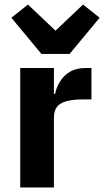

<svg xmlns="http://www.w3.org/2000/svg" viewBox="-20 -824 458 844"><path d="M217 0H69V-525H217V-411H222Q228 -440 244 -466Q260 -492 287.5 -508.5Q315 -525 356 -525H382V-387H345Q302 -387 273.5 -379.5Q245 -372 231 -355Q217 -338 217 -307ZM286 -587H162L30 -746L103 -804L224 -689L345 -804L418 -746Z"/></svg>

Font: IBM Plex Sans Var
Style: Regular
Weight: 400
Designer: Mike Abbink, Paul van der Laan, Pieter van Rosmalen
Foundry: Bold Monday
Version: Version 3.000